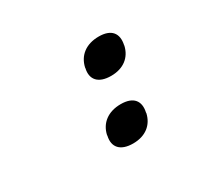

<svg xmlns="http://www.w3.org/2000/svg" viewBox="-88 -544 776 704"><g transform="rotate(-30 300.0 -192.5)"><path d="M232 -66V-63C222 -19 246 9 300 9C353 9 387 -19 397 -63V-66C407 -111 385 -139 332 -139C278 -139 242 -111 232 -66ZM286 -318C276 -274 300 -246 354 -246C407 -246 441 -274 451 -318V-320C461 -366 439 -394 386 -394C332 -394 296 -366 286 -320Z"/></g></svg>

Font: LT Wave Mono Bold
Style: Italic
Weight: 700
Designer: Daniel Lyons
Version: Version 2.5 (Glyphs App)